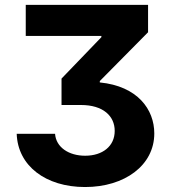

<svg xmlns="http://www.w3.org/2000/svg" viewBox="-20 -747 696 777"><path d="M202.8 -205.6H47.6C51.8 -76.3 164.4 9.9 324.2 9.9C484.4 9.9 604.4 -77.8 604.4 -207C604.4 -304 536.9 -398.4 383.9 -413.4V-419L579.2 -616.5V-727.3H84.2V-601.6H390.3V-596.6L229 -429V-322.1H307.5C397.7 -322.1 444.2 -277.3 444.2 -217.3C444.2 -155.2 394.9 -116.8 324.6 -116.8C258.5 -116.8 206.7 -150.9 202.8 -205.6Z"/></svg>

Font: Magic Ui Pro
Style: Bold
Weight: 700
Designer: Stefan Endress, Andreas Faust
Version: Version 1.000;FEAKit 1.0